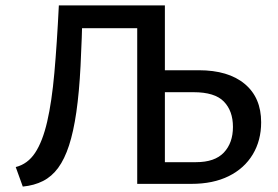

<svg xmlns="http://www.w3.org/2000/svg" viewBox="-20 -678 1026 708"><path d="M486 0V-658H588V-80H703Q772 -80 805.5 -115.5Q839 -151 839 -210Q839 -269 805.5 -303.5Q772 -338 694 -338H553V-419H713Q822 -419 882.5 -368.5Q943 -318 943 -227Q943 -160 912 -108.5Q881 -57 823.5 -28.5Q766 0 686 0ZM64 10 38 -62Q82 -73 109.5 -114.5Q137 -156 154 -229.5Q171 -303 180.5 -409.5Q190 -516 197 -658H285Q282 -532 277 -434.5Q272 -337 261.5 -264.5Q251 -192 234.5 -141.5Q218 -91 194.5 -59Q171 -27 138.5 -10.5Q106 6 64 10ZM242 -574V-658H562V-574Z"/></svg>

Font: Ysabeau Office SemiBold
Style: Regular
Weight: 600
Designer: Christian Thalmann (Catharsis Fonts)
Version: Version 2.001;gftools[0.9.30]; featfreeze: tnum,lnum,ss02